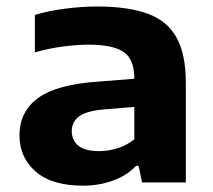

<svg xmlns="http://www.w3.org/2000/svg" viewBox="-20 -576 672 606"><path d="M242.5 10Q143 10 92.2 -34.8Q41.5 -79.5 41.5 -148.5Q41.5 -224 100.8 -267Q160 -310 291.5 -318.5L404 -327.5Q404 -389 370.2 -412Q336.5 -435 258.5 -435Q223 -435 177.5 -429Q132 -423 90 -410.5V-529Q135.5 -542.5 188.2 -549Q241 -555.5 286 -555.5Q383 -555.5 445 -533.2Q507 -511 536.8 -458.2Q566.5 -405.5 566.5 -314.5V0H428.5L417.5 -52.5H409.5Q380 -21.5 336 -5.8Q292 10 242.5 10ZM206.5 -162Q206.5 -133 227.5 -116Q248.5 -99 293 -99Q321.5 -99 350.8 -108Q380 -117 404 -136.5V-238.5L306.5 -230.5Q251.5 -225.5 229 -208.2Q206.5 -191 206.5 -162Z"/></svg>

Font: Encode Sans Expanded
Style: Bold
Weight: 700
Width: 7
Designer: Multiple Designers
Foundry: Impallari Type
Version: Version 3.000; ttfautohint (v1.8.3) -l 8 -r 50 -G 200 -x 14 